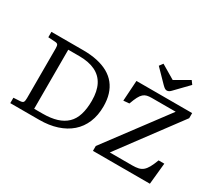

<svg xmlns="http://www.w3.org/2000/svg" viewBox="-161 -1287 1846 1633"><g transform="rotate(30 762.5 -471.0)"><path d="M69 0V-53L137 -57Q158 -59 164.5 -69.5Q171 -80 171 -108V-596Q171 -622 164.5 -632Q158 -642 135 -643L69 -647V-700H381Q457 -700 519 -686.5Q581 -673 628 -646.5Q675 -620 706.5 -580.5Q738 -541 754 -489Q770 -437 770 -372Q770 -284 741 -214.5Q712 -145 657.5 -97.5Q603 -50 526 -25Q449 0 353 0ZM351 -60Q432 -60 490 -78Q548 -96 586 -132.5Q624 -169 642 -227Q660 -285 660 -364Q660 -457 628.5 -518Q597 -579 534 -609.5Q471 -640 376 -640H269V-60Q281 -60 305 -60Q329 -60 351 -60ZM881 0V-48L1324 -640H1089Q1063 -640 1043.5 -635.5Q1024 -631 1008 -617Q992 -603 978 -576Q964 -549 948 -504L891 -499L904 -700H1451V-650L1012 -60H1233Q1266 -60 1291 -65.5Q1316 -71 1335 -86.5Q1354 -102 1370.5 -131.5Q1387 -161 1405 -209H1461L1440 0ZM1167 -758Q1157 -758 1147 -764.5Q1137 -771 1122 -786L1004 -907L1030 -942L1167 -861L1307 -942L1332 -908L1208 -780Q1199 -770 1189 -764Q1179 -758 1167 -758Z"/></g></svg>

Font: Literata Variable Black
Style: Regular
Weight: 900
Designer: Latin by Veronika Burian and Jose Scaglione. Greek by Irene Vlachou. Cyrillic by Vera Evstafieva.
Foundry: TypeTogether
Version: Version 3.021